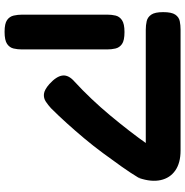

<svg xmlns="http://www.w3.org/2000/svg" viewBox="-5 -620 809 839"><g transform="rotate(90 399.5 -200.5)"><path d="M347 -12Q313 -43 310 -69.5Q307 -96 337 -122Q374 -156 411.5 -195.5Q449 -235 484 -277Q519 -319 551.5 -361Q584 -403 612 -443Q640 -483 663 -518L757 -402Q736 -367 708 -327.5Q680 -288 649 -246Q618 -204 584.5 -164Q551 -124 517.5 -87Q484 -50 453 -19Q440 -7 424.5 3.5Q409 14 390.5 12Q372 10 347 -12ZM119 184Q83 184 67.5 173Q52 162 48 144Q44 126 44 107V-265Q44 -284 48 -301Q52 -318 68 -329Q84 -340 120 -340Q157 -340 172.5 -329Q188 -318 192 -300.5Q196 -283 196 -264V108Q196 127 192 144.5Q188 162 172 173Q156 184 119 184ZM758 -404 629 -433H573H110Q90 -433 72.5 -437Q55 -441 44 -457Q33 -473 33 -509Q33 -546 44 -562Q55 -578 72.5 -581.5Q90 -585 109 -585H638Q692 -585 725 -562Q758 -539 767 -498Q776 -457 758 -404Z"/></g></svg>

Font: Fredoka Expanded SemiBold
Style: Regular
Weight: 600
Width: 7
Designer: Ben Nathan
Foundry: Milena B. Brandão, Ben Nathan
Version: Version 2.001